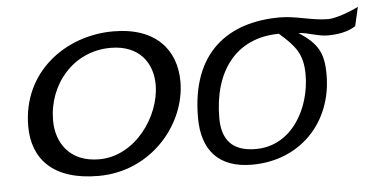

<svg xmlns="http://www.w3.org/2000/svg" viewBox="-40 -530 1217 616"><g transform="rotate(-5 568.5 -222.5)"><path d="M44 -170C44 -65 109 8 255 8C426 8 543 -134 543 -271C543 -372 480 -450 342 -450C188 -450 44 -345 44 -170ZM125 -182C125 -297 208 -398 329 -398C422 -398 463 -337 463 -268C463 -166 378 -45 262 -45C166 -45 125 -111 125 -182Z M589 -150C589 -46 641 15 749 15C904 15 1012 -98 1012 -252C1012 -323 994 -353 934 -393C966 -391 995 -377 1027 -377C1057 -377 1092 -382 1117 -399L1131 -460C1108 -448 1058 -429 1033 -429C981 -429 931 -448 879 -448C713 -448 589 -362 589 -150ZM657 -143C657 -292 731 -395 871 -396C921 -352 945 -325 945 -258C945 -153 884 -34 765 -34C689 -34 657 -74 657 -143Z"/></g></svg>

Font: KpSans
Style: Italic
Weight: 400
Italic angle: -11°
Version: Version 0.66